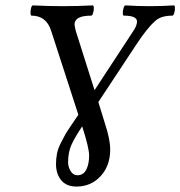

<svg xmlns="http://www.w3.org/2000/svg" viewBox="-20 -686 670 713"><path d="M264.2 6.8Q226.1 6.8 207 -17.1Q188 -41 188 -76.2Q188 -97.2 191.7 -115.7Q195.3 -134.3 206.1 -155.5Q216.8 -176.8 222.7 -187Q228.5 -197.3 247.1 -224.6Q265.6 -252 271 -259.8L169.9 -571.8Q151.9 -627.9 97.2 -627.9Q93.8 -627.9 93.3 -637.5Q92.8 -647 95.5 -656.5Q98.1 -666 102.1 -666Q157.7 -663.1 213.9 -663.1Q270 -663.1 324.2 -666Q328.1 -666 328.4 -656.5Q328.6 -647 325.7 -637.5Q322.8 -627.9 318.8 -627.9Q256.8 -627.9 256.8 -595.2Q256.8 -591.8 261.2 -571.8L331.1 -351.1L473.1 -567.9Q488.8 -590.3 488.8 -606Q488.8 -627.9 439.9 -627.9Q436 -627.9 436 -637.5Q436 -647 439 -656.5Q441.9 -666 445.8 -666Q490.2 -663.1 536.1 -663.1Q581.1 -663.1 626 -666Q629.4 -666 629.6 -656.5Q629.9 -647 627 -637.5Q624 -627.9 620.1 -627.9Q576.2 -627.9 555.2 -606.9Q525.9 -581.5 483.9 -517.1L345.2 -307.1L370.1 -226.1Q389.2 -168.5 389.2 -130.9Q389.2 -69.8 353.3 -31.5Q317.4 6.8 264.2 6.8ZM232.9 -83Q232.9 -65.9 242.4 -50.5Q252 -35.2 267.1 -35.2Q290 -35.2 300.5 -56.2Q311 -77.1 311 -108.9Q311 -136.2 285.2 -216.8Q256.8 -174.3 244.9 -147.2Q232.9 -120.1 232.9 -83Z"/></svg>

Font: Junicode SmCond Medium
Style: Italic
Weight: 500
Width: 4
Italic angle: -11°
Designer: Peter S. Baker
Version: Version 2.206